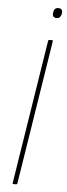

<svg xmlns="http://www.w3.org/2000/svg" viewBox="-56 -828 300 857"><g transform="rotate(5 94.0 -400.0)"><path d="M39 0Q34 0 35 -5L137 -650Q138 -655 143 -655H154Q159 -655 158 -650L56 -5Q55 0 50 0ZM166 -755Q157 -755 152 -760Q147 -765 148 -774L149 -781Q150 -790 155.5 -795Q161 -800 170 -800Q180 -800 184.5 -795Q189 -790 188 -781L187 -774Q185 -765 180 -760Q175 -755 166 -755Z"/></g></svg>

Font: Sofia Sans Extra Condensed Thin
Style: Italic
Weight: 250
Italic angle: -9°
Version: Version 4.100